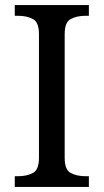

<svg xmlns="http://www.w3.org/2000/svg" viewBox="-20 -734 407 754"><path d="M38 0V-42H51Q85 -42 109 -54.5Q133 -67 133 -114V-600Q133 -647 109 -659.5Q85 -672 51 -672H38V-714H329V-672H316Q282 -672 258 -659.5Q234 -647 234 -600V-114Q234 -67 258 -54.5Q282 -42 316 -42H329V0Z"/></svg>

Font: Noto Serif Dogra
Style: Regular
Weight: 400
Designer: Ek Type
Foundry: Ek Type
Version: Version 1.005